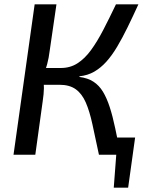

<svg xmlns="http://www.w3.org/2000/svg" viewBox="-20 -710 676 881"><path d="M600 -79 589 0H435L446 -79ZM590 -7 568 151H502L514 -7ZM615 -690Q589 -633 565 -584Q541 -535 517.5 -495.5Q494 -456 468.5 -427.5Q443 -399 413 -381.5Q383 -364 345 -360L344 -357Q383 -352 409 -335Q435 -318 452.5 -289Q470 -260 483.5 -218.5Q497 -177 508.5 -122Q520 -67 534 0H434Q417 -80 404 -140Q391 -200 373.5 -240Q356 -280 327.5 -300.5Q299 -321 253 -321L259 -398Q302 -398 335.5 -419.5Q369 -441 397.5 -480Q426 -519 453.5 -572Q481 -625 512 -690ZM239 -690 208 -477Q204 -444 196.5 -416Q189 -388 177 -359Q182 -331 181.5 -305Q181 -279 176 -246L142 0H42L139 -690ZM299 -398 289 -321H157L168 -398Z"/></svg>

Font: Exo 2 Medium
Style: Italic
Weight: 500
Italic angle: -8°
Designer: Natanael Gama
Foundry: Natanael Gama
Version: Version 2.010